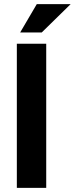

<svg xmlns="http://www.w3.org/2000/svg" viewBox="-20 -915 364 935"><path d="M62 0V-702.1H205.1V0ZM159.2 -895H324.2L183.1 -756.8H78.1Z"/></svg>

Font: LT Superior
Style: Bold
Weight: 400
Designer: Daniel Lyons
Foundry: LyonsType
Version: Version 1.000